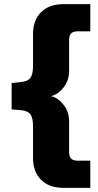

<svg xmlns="http://www.w3.org/2000/svg" viewBox="-20 -725 473 925"><path d="M226 -262Q260 -254 286.5 -220Q313 -186 313 -140V6Q313 30 323 39.5Q333 49 353 49H415V180H285Q217 180 178 141.5Q139 103 139 35V-118Q139 -157 126.5 -174Q114 -191 83 -194L36 -198V-325L83 -330Q114 -333 126.5 -350Q139 -367 139 -406V-560Q139 -628 178 -666.5Q217 -705 285 -705H415V-574H353Q333 -574 323 -564.5Q313 -555 313 -531V-384Q313 -338 286.5 -304Q260 -270 226 -262Z"/></svg>

Font: wassup Sans
Style: Black
Weight: 900
Version: Version 2.001